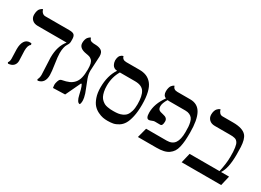

<svg xmlns="http://www.w3.org/2000/svg" viewBox="-23 -1132 2313 1700"><g transform="rotate(30 1133.5 -282.5)"><path d="M119.1 -158.7Q119.1 -149.4 121.1 -108.6Q123 -67.9 123 -58.1Q123 -27.3 104.2 -8.3Q85.4 10.7 49.8 12.7L43 2Q55.7 -11.7 55.7 -40.5Q55.7 -49.8 54.2 -89.1Q52.7 -128.4 52.7 -137.7Q52.7 -189.5 71.3 -218.8Q89.8 -248 126 -248Q135.7 -248 142.6 -244.1V-231Q119.1 -215.8 119.1 -158.7ZM399.9 -296.4Q399.9 -263.7 411.1 -190.9Q422.4 -118.2 422.4 -85.4Q422.4 1 352.5 12.2L344.7 2Q357.4 -19.5 357.4 -49.3Q357.4 -70.3 353.5 -136Q349.6 -201.7 349.6 -222.7Q349.6 -339.8 406.7 -408.2H111.8Q75.2 -408.2 54.2 -427.7Q33.2 -447.3 33.2 -478.5Q33.2 -499.5 37.8 -515.6Q42.5 -531.7 49.1 -539.6Q55.7 -547.4 62.3 -552.2Q68.8 -557.1 73.2 -558.6L78.1 -559.6Q82.5 -541 95.7 -528.3Q108.9 -515.6 127 -515.6H372.6Q410.2 -515.6 422.9 -502Q435.5 -488.3 435.5 -457.5V-433.6Q435.5 -420.9 429.9 -408.9Q424.3 -397 417.7 -387.2Q411.1 -377.4 405.5 -353.8Q399.9 -330.1 399.9 -296.4Z M712.9 -296.4Q712.9 -262.2 726.8 -223.1Q740.7 -184.1 759 -141.1Q777.3 -98.1 783.7 -65.4Q787.6 -43.9 787.6 -29.8Q787.6 -6.3 779.3 5.9Q763.7 5.9 752.7 -13.4Q741.7 -32.7 736.6 -57.4Q731.4 -82 723.1 -112.3Q714.8 -142.6 705.1 -158.2H698.2L625 -3.9L502.9 0Q502.9 -1 501 -11.7Q499 -22.5 499 -30.8Q499 -38.1 500.5 -46.9Q505.4 -70.3 512.7 -83.5Q520 -96.7 535.6 -99.6Q577.6 -107.4 604.7 -119.4Q631.8 -131.3 651.6 -153.8Q671.4 -176.3 679.9 -210.7Q688.5 -245.1 688.5 -296.4Q688.5 -331.5 683.1 -353.5Q677.7 -375.5 665.3 -387Q652.8 -398.4 640.4 -402.6Q627.9 -406.7 605.5 -410.2Q527.8 -422.4 527.8 -476.1Q527.8 -495.1 532.5 -510.3Q537.1 -525.4 543.5 -533.2Q549.8 -541 556.2 -546.1Q562.5 -551.3 567.4 -552.7L571.8 -554.2Q574.2 -542 580.6 -534.4Q586.9 -526.9 597.9 -524.2Q608.9 -521.5 616.2 -520.8Q623.5 -520 636.7 -520Q674.8 -519.5 697.8 -504.4Q720.7 -489.3 720.7 -448.2Q720.7 -429.7 716.8 -372.6Q712.9 -315.4 712.9 -296.4Z M1102.5 -415H947.3Q905.3 -344.2 905.3 -256.8Q905.3 -223.1 911.1 -196.5Q917 -169.9 925.8 -152.6Q934.6 -135.3 949 -122.8Q963.4 -110.4 975.8 -104.2Q988.3 -98.1 1006.8 -94.7Q1025.4 -91.3 1037.4 -90.6Q1049.3 -89.8 1067.4 -89.8Q1095.7 -89.8 1116.2 -92.8Q1136.7 -95.7 1158.2 -105.5Q1179.7 -115.2 1193.1 -132.1Q1206.5 -148.9 1215.1 -178.5Q1223.6 -208 1223.6 -249Q1223.6 -334 1197.5 -374.5Q1171.4 -415 1102.5 -415ZM1064.5 10.7Q1041 10.7 1018.1 6.6Q995.1 2.4 966.1 -11.7Q937 -25.9 915.8 -49.3Q894.5 -72.8 879.6 -115.5Q864.7 -158.2 864.7 -214.8Q864.7 -335.4 918.5 -415.5Q901.9 -415.5 888.9 -423.3Q876 -431.2 869.6 -443.1Q863.3 -455.1 860.4 -466.1Q857.4 -477.1 857.4 -485.8Q857.4 -504.9 862.1 -519.3Q866.7 -533.7 873.5 -540.5Q880.4 -547.4 887 -551.3Q893.6 -555.2 897.9 -555.7L902.8 -556.6Q910.6 -522.5 951.2 -522.5H1085.4Q1126 -522.5 1156.7 -510Q1187.5 -497.6 1211.4 -469Q1235.4 -440.4 1247.8 -389.4Q1260.3 -338.4 1260.3 -265.6Q1260.3 -194.8 1248.8 -143.1Q1237.3 -91.3 1219.7 -62.3Q1202.1 -33.2 1174.8 -16.1Q1147.5 1 1122.3 5.9Q1097.2 10.7 1064.5 10.7Z M1714.4 -248Q1714.4 -280.3 1712.9 -302Q1711.4 -323.7 1705.8 -346.4Q1700.2 -369.1 1689.9 -382.6Q1679.7 -396 1661.6 -404.5Q1643.6 -413.1 1618.2 -413.1H1452.6Q1443.4 -413.1 1435.1 -414.1Q1406.7 -367.7 1406.7 -336.4Q1406.7 -313 1418.2 -302Q1429.7 -291 1464.4 -284.7Q1511.2 -275.9 1511.2 -239.7Q1511.2 -192.9 1487.8 -192.9Q1481.4 -192.9 1461.9 -193.1Q1442.4 -193.4 1432.1 -193.4Q1421.9 -193.4 1405 -186Q1388.2 -178.7 1378.4 -178.7Q1349.6 -178.7 1349.6 -238.3Q1349.6 -328.6 1415 -418.9Q1415 -418.9 1415.5 -419.4Q1383.3 -432.6 1383.3 -474.6Q1383.3 -494.6 1387.7 -510.3Q1392.1 -525.9 1398.2 -533.9Q1404.3 -542 1410.6 -547.1Q1417 -552.2 1421.4 -553.7L1425.8 -554.7Q1433.6 -520.5 1474.6 -520.5H1606.4Q1682.6 -520.5 1717.3 -457Q1752 -393.6 1752 -264.6Q1752 -216.3 1749.3 -182.1Q1746.6 -147.9 1739.3 -116.2Q1731.9 -84.5 1718.5 -64.2Q1705.1 -43.9 1683.8 -28.8Q1662.6 -13.7 1632.1 -6.8Q1601.6 0 1560.1 0H1371.1L1397.5 -99.6H1607.4Q1664.1 -99.6 1689.2 -136.2Q1714.4 -172.9 1714.4 -248Z M2036.6 -532.7Q2137.7 -532.7 2173.8 -488.8Q2200.7 -456.1 2204.6 -379.4Q2206.1 -355 2206.1 -301.8Q2206.1 -161.1 2163.6 -99.6H2245.6L2222.2 0H1818.4L1842.3 -99.6H2147.9Q2168 -190.4 2168 -256.3Q2168 -286.1 2167 -308.3Q2166 -330.6 2163.1 -348.4Q2160.2 -366.2 2156.7 -378.2Q2153.3 -390.1 2146.7 -399.2Q2140.1 -408.2 2133.3 -413.1Q2126.5 -418 2115.2 -420.9Q2104 -423.8 2093 -424.6Q2082 -425.3 2065.4 -425.3H1911.1Q1875.5 -425.3 1854.5 -445.6Q1833.5 -465.8 1833.5 -497.1Q1833.5 -517.1 1838.6 -533Q1843.8 -548.8 1850.8 -556.9Q1857.9 -564.9 1865 -570.1Q1872.1 -575.2 1877.4 -576.7L1882.3 -578.1Q1886.7 -558.6 1898.7 -545.7Q1910.6 -532.7 1929.7 -532.7Z"/></g></svg>

Font: Libertinage
Style: b
Weight: 400
Designer: OSP
Foundry: OSP
Version: Version 1.0; 2008; OFL relea